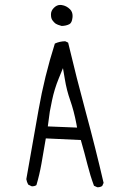

<svg xmlns="http://www.w3.org/2000/svg" viewBox="-20 -791 540 798"><path d="M281.7 -724.6Q281.7 -741.7 271 -752.4Q256.3 -767.1 236.8 -770Q233.4 -770.5 230 -770.5Q216.3 -770.5 204.3 -758.8Q192.4 -747.1 191.9 -732.9Q191.9 -731 191.9 -729.5Q191.9 -715.8 197.3 -707.5Q204.6 -697.3 211.4 -692.6Q218.3 -688 236.3 -683.1Q254.9 -683.6 268.1 -690.4Q278.8 -695.8 281.2 -717.3Q281.7 -721.2 281.7 -724.6ZM300.3 -260.7 178.7 -265.6Q184.1 -308.6 187 -327.1Q192.4 -355.5 196.3 -374Q206.1 -420.9 224.1 -464.8L241.7 -507.8L249.5 -461.9Q256.8 -416.5 272 -373.5Q287.1 -330.6 297.4 -276.9ZM385.7 -12.7Q397 -12.7 404.8 -18.1L410.6 -30.8Q376.5 -177.7 337.2 -322.5Q297.9 -467.3 263.2 -613.8L251 -619.6Q227.5 -619.1 208 -609.9Q164.6 -473.6 140.1 -333.5L89.4 -46.4Q91.3 -34.7 97.2 -23.9L110.8 -17.1Q112.3 -16.6 115.5 -16.6Q118.7 -16.6 123 -17.8Q127.4 -19 131.3 -21.5Q144 -64 152.3 -110.8Q160.6 -157.7 170.4 -215.8L315.9 -209Q332 -152.8 343.5 -106.9Q355 -61 370.6 -19L383.3 -13.2Q384.8 -12.7 385.7 -12.7Z"/></svg>

Font: NaikaiFont
Style: ExtraLight
Weight: 200
Version: Version 1.89